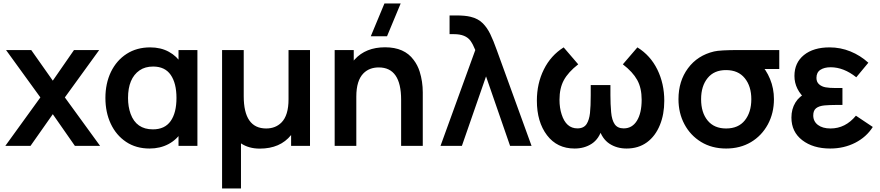

<svg xmlns="http://www.w3.org/2000/svg" viewBox="-20 -822 4960 1082"><path d="M152 0H10L207.5 -273L14 -540H156L277.5 -367.5L397 -540H539L345.5 -273L544 0H402L277.5 -178.5Z M823 15Q746.5 15 690.5 -22.5Q634.5 -60 604.2 -124.5Q574 -189 574 -270Q574 -351.5 605 -416.5Q637 -482 693.8 -518.5Q750.5 -555 826.5 -555Q886 -555 931.5 -530.2Q977 -505.5 1004.5 -461L986 -435.5V-540H1092.5V0H986V-105.5L1004.5 -80.5Q977 -35.5 929.8 -10.2Q882.5 15 823 15ZM841.5 -93Q908.5 -93 941.5 -139.5Q974.5 -186 974.5 -270Q974.5 -353 942 -400Q909.5 -447 843 -447Q797.5 -447 766.5 -425.5Q701.5 -380.5 701.5 -269.5Q701.5 -221 716 -180.5Q748 -93 841.5 -93Z M1338 240H1231.5V-540H1353.5V-280Q1353.5 -98 1480 -98Q1532.5 -98 1566 -131.5Q1606 -171.5 1606 -262.5V-540H1727V0H1620.5V-61Q1559 15.5 1444 15.5Q1382 15.5 1338 -14Z M2238 -802.5 2161 -617.5H2069.5L2146.5 -802.5ZM2362.5 0H2240.5V-260Q2240.5 -442 2114.5 -442Q2061.5 -442 2028.5 -409Q1988 -368.5 1988 -277.5L1916.5 -308Q1916.5 -419 1979 -487.2Q2041.5 -555.5 2150 -555.5Q2259 -555.5 2311 -484.5Q2333.5 -455 2345 -418.5Q2362.5 -362.5 2362.5 -301.5ZM1988 0H1866V-540H1973.5V-372.5H1988Z M2583 0H2462.5L2658.5 -540Q2646 -571 2631.5 -592Q2604 -629.5 2539 -629.5H2513.5V-735H2551Q2601.5 -735 2631.5 -727.5Q2674.5 -717.5 2701.5 -690Q2726 -665 2743.2 -629.2Q2760.5 -593.5 2779.5 -540L2975.5 0H2854.5L2719 -391.5Z M3218 15Q3119.5 15 3062.5 -60Q3005.5 -135 3005.5 -255Q3005.5 -351.5 3044.8 -430.5Q3084 -509.5 3156.5 -555L3238.5 -459.5Q3182 -415.5 3157.5 -370.2Q3133 -325 3133 -260Q3133 -214 3145 -177.5Q3170 -98.5 3234 -98.5Q3270 -98.5 3286 -123.5Q3300.5 -146.5 3304.8 -184.8Q3309 -223 3309 -285V-342.5H3420V-285Q3420 -235.5 3424 -190Q3428 -145 3444.2 -121.8Q3460.5 -98.5 3495 -98.5Q3542.5 -98.5 3569.2 -141.5Q3596 -184.5 3596 -260Q3596 -326 3571 -371.2Q3546 -416.5 3490 -459.5L3572 -555Q3645.5 -509.5 3684.5 -430Q3723.5 -350.5 3723.5 -254Q3723.5 -178 3699 -118Q3673.5 -55 3625.8 -20Q3578 15 3511 15Q3456 15 3414.5 -12.2Q3373 -39.5 3355 -99H3373.5Q3356.5 -39.5 3315 -12.2Q3273.5 15 3218 15Z M4072 15Q3992 15 3931 -22Q3870.5 -59 3837 -122Q3803.5 -185 3803.5 -263Q3803.5 -365 3857.2 -437.5Q3911 -510 4004 -532Q4036.5 -540 4145.5 -540H4371.5V-433H4233.5L4261.5 -465.5Q4297.5 -430 4319.5 -376.8Q4341.5 -323.5 4341.5 -263Q4341.5 -185 4307.5 -121.5Q4272.5 -57 4211.8 -21Q4151 15 4072 15ZM4072 -98Q4141 -98 4177.5 -143.8Q4214 -189.5 4214 -263Q4214 -336 4177 -381.5Q4140 -427 4072 -427Q4004.5 -427.5 3967.8 -382.2Q3931 -337 3931 -263Q3931 -187.5 3967.8 -142.8Q4004.5 -98 4072 -98Z M4658.5 15Q4562 15 4501 -32Q4440 -79 4440 -159.5Q4440 -207.5 4462.5 -244.2Q4485 -281 4526.5 -298L4524.5 -259Q4457 -317 4457 -394Q4457 -468.5 4510.5 -511.8Q4564 -555 4655 -555Q4716.5 -555 4772.5 -532.2Q4828.5 -509.5 4873.5 -468.5L4805.5 -386.5Q4734.5 -443 4661 -443Q4625.5 -443 4603.2 -428.5Q4581 -414 4581 -383Q4581 -360 4595.8 -347Q4610.5 -334 4632.2 -330Q4654 -326 4687.5 -326H4727.5V-230.5H4687.5Q4658 -230.5 4626.5 -228Q4595.5 -225 4579.2 -212.2Q4563 -199.5 4563 -171.5Q4563 -138 4589.2 -118Q4615.5 -98 4660.5 -98Q4744 -98 4803.5 -170L4898.5 -106.5Q4862.5 -49.5 4799 -17.2Q4735.5 15 4658.5 15Z"/></svg>

Font: Vortex Mix
Style: Bold
Weight: 700
Designer: Mikhail Sharanda
Foundry: Mikhail Sharanda
Version: Version 4.504;Glyphs 3.1.2 (3151)